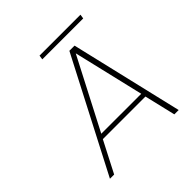

<svg xmlns="http://www.w3.org/2000/svg" viewBox="-208 -966 1128 1128"><g transform="rotate(-45 355.5 -402.0)"><path d="M606 0H605L559 -194H205L105 0H70L433 -700H476L641 0ZM449 -663 221 -223H553ZM289 -804H629L625 -777H285Z"/></g></svg>

Font: Fivo Sans Thin
Style: Regular
Weight: 250
Foundry: Alexander Slobzheninov
Version: 1.0